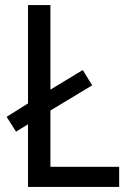

<svg xmlns="http://www.w3.org/2000/svg" viewBox="-20 -734 511 754"><path d="M90 0H448V-79H178V-300L342 -399L305 -459L178 -382V-714H90V-328L6 -275L43 -217L90 -246Z"/></svg>

Font: Noto Sans Gurmukhi SemiCondensed
Style: Regular
Weight: 400
Width: 4
Designer: Jelle Bosma - Monotype Design Team
Foundry: Monotype Imaging Inc.
Version: Version 2.004